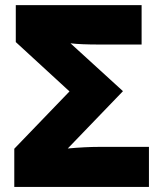

<svg xmlns="http://www.w3.org/2000/svg" viewBox="-20 -734 642 754"><path d="M36.1 0V-149.9L252.9 -375L42 -568.8V-713.9H536.1V-559.1H372.1Q294.9 -559.1 256.8 -564L462.9 -376L246.1 -150.9Q315.9 -157.2 369.1 -157.2H564.9V0Z"/></svg>

Font: OpenSansExtrabold
Style: Regular
Weight: 800
Foundry: Ascender Corporation
Version: Version 1.10